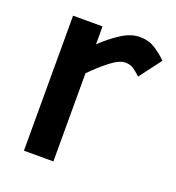

<svg xmlns="http://www.w3.org/2000/svg" viewBox="-108 -648 673 735"><g transform="rotate(20 228.5 -280.5)"><path d="M70 0V-550H190V-477Q223.5 -509.5 262.8 -535.2Q302 -561 340 -561Q374.5 -561 400.8 -544.5Q427 -528 450.5 -505L383.5 -416Q368 -431 353.8 -440.5Q339.5 -450 320 -450Q296 -450 260.5 -422.5Q225 -395 190 -359V0Z"/></g></svg>

Font: Junction SemiBold
Style: Regular
Weight: 600
Designer: Caroline Hadilaksono
Foundry: Caroline Hadilaksono, Tyler Finck, The League of Moveable Type
Version: Version 2.000; ttfautohint (v1.8.3)